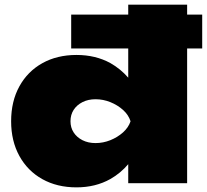

<svg xmlns="http://www.w3.org/2000/svg" viewBox="-20 -790 892 828"><path d="M310 18Q226 18 162.5 -17.5Q99 -53 63.5 -117.5Q28 -182 28 -267Q28 -353 63.5 -417.5Q99 -482 162.5 -517.5Q226 -553 310 -553Q392 -553 456 -518Q500 -493 533 -455V-581H287V-727H533V-770H787V-727H852V-581H787V0H533V-82Q500 -43 456 -18Q392 18 310 18ZM392 -173Q425 -173 456 -185.5Q487 -198 510.5 -219Q534 -240 543 -267Q534 -295 510.5 -316Q487 -337 456 -349.5Q425 -362 392 -362Q360 -362 335.5 -349.5Q311 -337 297.5 -316Q284 -295 284 -267Q284 -240 297.5 -219Q311 -198 335.5 -185.5Q360 -173 392 -173Z"/></svg>

Font: Bounded
Style: Regular
Weight: 900
Designer: Vlad Churkin
Version: Version 1.0